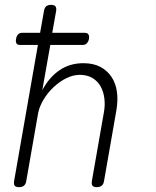

<svg xmlns="http://www.w3.org/2000/svg" viewBox="-20 -760 640 790"><path d="M62 -575Q51 -575 47.5 -582Q44 -589 46 -600Q48 -611 54 -618Q60 -625 71 -625H145L161 -715Q163 -728 170 -734Q177 -740 190 -740Q203 -740 208 -734Q213 -728 211 -715L195 -625H329Q340 -625 344 -618Q348 -611 346 -600Q344 -589 337.5 -582Q331 -575 320 -575H187L154 -389Q183 -443 225.5 -471.5Q268 -500 323 -500Q364 -500 392.5 -485Q421 -470 438.5 -444Q456 -418 461 -383Q466 -348 459 -307L408 -15Q406 -2 398.5 4Q391 10 378 10Q365 10 360.5 4Q356 -2 358 -15L407 -295Q413 -326 409.5 -354.5Q406 -383 394 -404.5Q382 -426 360.5 -439Q339 -452 308 -452Q280 -452 251.5 -437.5Q223 -423 199 -400Q175 -377 158.5 -349Q142 -321 137 -295L88 -15Q86 -2 78.5 4Q71 10 58 10Q45 10 40.5 4Q36 -2 38 -15L136 -575Z"/></svg>

Font: Maple Mono Thin
Style: Italic
Weight: 250
Italic angle: -10°
Monospace: yes
Designer: subframe7536
Version: Version 7.000